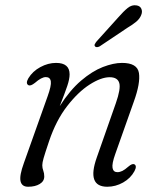

<svg xmlns="http://www.w3.org/2000/svg" viewBox="-20 -702 610 731"><path d="M88.5 -377.5Q76.5 -384 88 -404Q104 -430.5 133.5 -446.5Q163 -462.5 193.5 -462.5Q245 -462.5 245 -419Q245 -401 236.2 -375Q227.5 -349 207.5 -298Q246 -358.5 288.5 -394.8Q331 -431 371.5 -446.8Q412 -462.5 444.5 -462.5Q503 -462.5 509 -424Q515 -385.5 489.5 -315L419 -116Q405.5 -78.5 408.5 -62.5Q411.5 -46.5 427 -46.5Q436 -46.5 445.8 -51.2Q455.5 -56 468.5 -67.5Q483.5 -80.5 491.5 -76.5Q502.5 -70.5 492 -50.5Q477.5 -23.5 448.8 -7.2Q420 9 388.5 9Q309 9 348.5 -102.5L421 -309Q440.5 -364.5 434 -386.2Q427.5 -408 397.5 -408Q365 -408 321.2 -380Q277.5 -352 235.5 -297.8Q193.5 -243.5 167 -165Q151 -117.5 146 -100Q141 -82.5 141 -73Q141 -62 144.8 -52.2Q148.5 -42.5 148.5 -30Q148.5 -12 131.2 -1.5Q114 9 87 9Q63 9 58.2 -12.2Q53.5 -33.5 71 -81.5L161 -334.5Q176 -376 173.5 -392.2Q171 -408.5 154.5 -408.5Q138 -408.5 113 -386.5Q96.5 -373.5 88.5 -377.5ZM430 -635.5Q450 -658.5 466 -671.5Q482 -684.5 499.5 -681.5Q513.5 -679.5 518.2 -668.5Q523 -657.5 517.5 -644.5Q512 -630.5 498.5 -619.2Q485 -608 465.5 -596.5L359.5 -525.5Q355 -523 349.8 -522.5Q344.5 -522 342 -525.5Q338.5 -529 341 -534Q343.5 -539 347.5 -544Z"/></svg>

Font: Fraunces 9pt Soft Light
Style: Italic
Weight: 300
Italic angle: -16°
Version: Version 1.000;[0bf87f6ff]